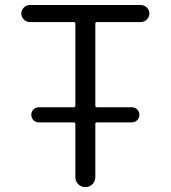

<svg xmlns="http://www.w3.org/2000/svg" viewBox="-20 -773 684 770"><path d="M135.7 -282.2Q123 -282.2 114.3 -291Q105.5 -299.8 105.5 -312.5Q105.5 -325.2 114.3 -334Q123 -342.8 135.7 -342.8H275.4Q282.2 -342.8 282.2 -349.6V-677.7Q282.2 -684.6 275.4 -684.6H99.6Q85.9 -684.6 75.7 -694.8Q65.4 -705.1 65.4 -718.8Q65.4 -732.4 75.7 -742.7Q85.9 -752.9 99.6 -752.9H544.9Q558.6 -752.9 568.8 -742.7Q579.1 -732.4 579.1 -718.8Q579.1 -705.1 568.8 -694.8Q558.6 -684.6 544.9 -684.6H369.1Q362.3 -684.6 362.3 -677.7V-349.6Q362.3 -342.8 369.1 -342.8H508.8Q521.5 -342.8 530.3 -334Q539.1 -325.2 539.1 -312.5Q539.1 -299.8 530.3 -291Q521.5 -282.2 508.8 -282.2H369.1Q362.3 -282.2 362.3 -275.4V-62.5Q362.3 -45.9 350.6 -34.2Q338.9 -22.5 322.3 -22.5Q305.7 -22.5 293.9 -34.2Q282.2 -45.9 282.2 -62.5V-275.4Q282.2 -282.2 275.4 -282.2Z"/></svg>

Font: Gen Jyuu Gothic P Normal
Style: Regular
Weight: 300
Designer: [Source Han Sans]
Ryoko NISHIZUKA  (kana & ideographs); Paul D. Hunt (Latin, Greek & Cyrillic); Wenlong ZHANG  (bopomofo
Version: Version 1.002.20150607